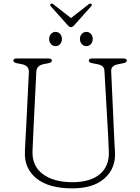

<svg xmlns="http://www.w3.org/2000/svg" viewBox="-20 -1022 770 1057"><path d="M575 -281 555 -631Q554 -649.5 543.8 -657.5Q533.5 -665.5 514 -669L488 -674Q469 -678 469 -688Q469 -700 486 -700H661Q678 -700 678 -688Q678 -678 659 -674L633 -669Q590.5 -661 592 -631L608 -281Q609 -257 610.2 -234Q611.5 -211 613 -186Q618.5 -97 556.5 -41Q494.5 15 378 15Q248.5 15 181 -39.5Q113.5 -94 117 -184Q117.5 -200.5 118.8 -226Q120 -251.5 121.5 -277.2Q123 -303 124 -321L139 -625Q140.5 -661 98.5 -669L72.5 -674Q53.5 -678 53.5 -688Q53.5 -700 70.5 -700H248.5Q265.5 -700 265.5 -688Q265.5 -678 246.5 -674L220.5 -669Q181.5 -661 180 -628L165 -326Q163 -285.5 161.8 -253.5Q160.5 -221.5 159 -192Q155.5 -109 215.2 -64Q275 -19 379 -19Q478 -19 530.8 -64.2Q583.5 -109.5 579 -192Q577.5 -223.5 576.8 -243.2Q576 -263 575 -281ZM286 -768Q270.5 -768 260.5 -779.8Q250.5 -791.5 250.5 -807.5Q250.5 -823.5 260.5 -835Q270.5 -846.5 286 -846.5Q301.5 -846.5 311.2 -835Q321 -823.5 321 -807.5Q321 -791.5 311.2 -779.8Q301.5 -768 286 -768ZM455.5 -768Q440 -768 430 -779.8Q420 -791.5 420 -807.5Q420 -823.5 430 -835Q440 -846.5 455.5 -846.5Q471 -846.5 480.8 -835Q490.5 -823.5 490.5 -807.5Q490.5 -791.5 480.8 -779.8Q471 -768 455.5 -768ZM389.5 -884Q379.5 -872.5 371.5 -872.5Q362.5 -872.5 352 -884L260 -987Q252.5 -996 259.5 -1001Q265 -1004.5 273.5 -998.5L371 -922.5L468 -998.5Q476.5 -1004.5 482 -1001Q489 -996 481.5 -987Z"/></svg>

Font: Fraunces 9pt SuperSoft Thin
Style: Regular
Weight: 100
Version: Version 1.000;[b76b70a41]